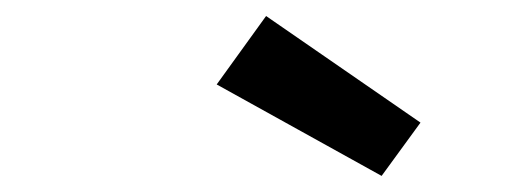

<svg xmlns="http://www.w3.org/2000/svg" viewBox="-20 -774 654 241"><path d="M507.8 -620.1 459 -553.2 252 -668 314 -753.9Z"/></svg>

Font: IntelOne Mono Bold
Style: Italic
Weight: 700
Italic angle: -16°
Designer: Fred Shallcrass
Foundry: Frere-Jones Type LLC
Version: Version 1.200;hotconv 1.1.0;makeotfexe 2.6.0;FJTRelease1.2